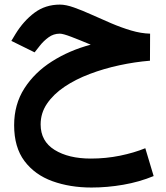

<svg xmlns="http://www.w3.org/2000/svg" viewBox="-20 -485 729 842"><path d="M638.2 -337.4 637.7 -218.8Q571.3 -213.4 503.4 -198.7Q435.5 -184.1 373.5 -160.6Q311.5 -137.2 262.9 -104.5Q214.4 -71.8 186.3 -30.5Q158.2 10.7 158.2 60.5Q158.2 134.3 219.5 172.4Q280.8 210.4 378.4 210.4Q444.3 210.4 506.1 197.8Q567.9 185.1 617.2 165L653.8 287.1Q590.8 313 520.5 325.2Q450.2 337.4 381.3 337.4Q287.1 337.4 210 309.6Q132.8 281.7 87.4 221.4Q42 161.1 42 64Q42 -27.3 86.9 -97.4Q131.8 -167.5 208 -215.8Q284.2 -264.2 377.9 -289.1Q329.1 -309.6 292.7 -323.5Q256.3 -337.4 242.2 -337.4Q214.8 -337.4 192.9 -321.3Q170.9 -305.2 155.3 -285.2L131.8 -255.4L29.8 -305.7L48.3 -336.4Q83.5 -393.6 131.3 -429.2Q179.2 -464.8 242.7 -464.8Q269 -464.8 304.7 -452.1Q340.3 -439.5 381.8 -420.7Q423.3 -401.9 467.3 -383.1Q511.2 -364.3 554.9 -351.3Q598.6 -338.4 638.2 -337.4Z"/></svg>

Font: Vazirmatn UI
Style: Bold
Weight: 700
Designer: Saber Rastikerdar
Foundry: Saber Rastikerdar
Version: Version 33.003